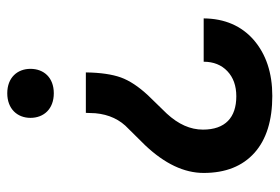

<svg xmlns="http://www.w3.org/2000/svg" viewBox="-140 -438 766 526"><g transform="rotate(-90 243.0 -175.0)"><path d="M317.4 -474.6C317.4 -510.3 293.5 -538.1 250.5 -538.1C207.5 -538.1 183.1 -510.3 183.1 -474.6C183.1 -438 207.5 -410.6 250.5 -410.6C293.5 -410.6 317.4 -438 317.4 -474.6ZM196.8 -322.8 195.8 -296.9C192.4 -259.3 178.2 -229 152.8 -205.6L107.9 -160.2C57.6 -106.9 32.2 -53.7 32.2 0C32.2 60.1 50.8 106.4 87.4 139.2C124 171.9 176.3 188 243.2 188C306.2 188 357.4 170.9 396.5 137.2C435.1 103.5 455.1 57.6 455.6 0H336.9C336.9 26.9 328.1 48.8 311 64.9C293.9 81.1 271 89.4 242.2 89.4C184.1 89.4 150.9 59.1 150.9 -2C150.9 -36.6 165.5 -69.3 194.8 -101.1L245.1 -152.8C269 -178.7 285.2 -203.1 293.9 -227.1C302.2 -250.5 307.1 -282.2 307.6 -322.8Z"/></g></svg>

Font: Roboto Medium
Style: Regular
Weight: 500
Designer: Google
Version: Version 2.137; 2017